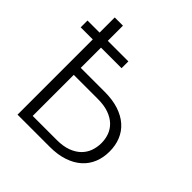

<svg xmlns="http://www.w3.org/2000/svg" viewBox="-191 -852 993 993"><g transform="rotate(45 306.0 -355.5)"><path d="M297.4 -550.3H147V-402.3H322.8Q380.4 -402.3 424.6 -387.7Q468.8 -373 498.5 -346.7Q528.3 -320.3 543.5 -283.4Q558.6 -246.6 558.6 -202.1Q558.6 -157.2 543.5 -120.1Q528.3 -83 498.5 -56.4Q468.8 -29.8 424.6 -14.9Q380.4 0 322.8 0H86.9V-550.3H-1.5V-600.1H86.9V-710.9H147V-600.1H297.4ZM147 -351.1V-50.8H322.8Q369.6 -50.8 402.8 -63.2Q436 -75.7 457.3 -96.7Q478.5 -117.7 488.3 -145.3Q498 -172.9 498 -203.1Q498 -232.4 488.3 -259.3Q478.5 -286.1 457.3 -306.6Q436 -327.1 402.8 -339.1Q369.6 -351.1 322.8 -351.1Z"/></g></svg>

Font: Melbourne
Style: Light
Weight: 300
Designer: Google
Version: Version 2.000980; 2014